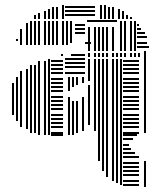

<svg xmlns="http://www.w3.org/2000/svg" viewBox="-20 -540 662 768"><path d="M36 -80H28V-208H36ZM52 -56H44V-232H52ZM68 -32H60V-256H68ZM92 -24H84V-264H92ZM108 -8H100V-280H108ZM124 -8H116V-280H124ZM140 0H132V-296H140ZM164 0H156V-296H164ZM180 0H172V-304H180ZM232 4H184V-4H232ZM232 -4H184V-12H232ZM232 -28H184V-36H232ZM232 -44H184V-52H232ZM232 -60H184V-68H232ZM232 -76H184V-84H232ZM232 -100H184V-108H232ZM232 -116H184V-124H232ZM232 -132H184V-140H232ZM232 -148H184V-156H232ZM232 -172H184V-180H232ZM232 -188H184V-196H232ZM232 -204H184V-212H232ZM232 -220H184V-228H232ZM232 -244H184V-252H232ZM232 -260H184V-268H232ZM232 -276H184V-284H232ZM232 -292H184V-300H232ZM232 -316H224V-324H232ZM260 0H252V-152H260ZM260 -176H252V-232H260ZM276 0H268V-136H276ZM276 -192H268V-232H276ZM292 -8H284V-136H292ZM292 -200H284V-232H292ZM316 -16H308V-152H316ZM316 -208H308V-232H316ZM320 -244H240V-252H320ZM320 -268H240V-276H320ZM320 -284H240V-292H320ZM320 -300H240V-308H320ZM320 -316H264V-324H320ZM340 -40H332V-200H340ZM340 -216H332V-304H340ZM364 -16H356V-304H364ZM380 104H372V-304H380ZM396 144H388V-304H396ZM412 168H404V-304H412ZM436 184H428V-304H436ZM452 192H444V-304H452ZM468 200H460V-304H468ZM536 204H472V196H536ZM536 188H472V180H536ZM536 164H472V156H536ZM536 148H472V140H536ZM536 132H472V124H536ZM536 116H472V108H536ZM536 92H472V84H536ZM520 76H472V68H520ZM504 60H472V52H504ZM496 44H472V36H496ZM512 20H472V12H512ZM528 4H472V-4H528ZM536 -4H472V-12H536ZM536 -28H472V-36H536ZM536 -44H472V-52H536ZM536 -60H472V-68H536ZM536 -76H472V-84H536ZM536 -100H472V-108H536ZM536 -116H472V-124H536ZM536 -132H472V-140H536ZM536 -148H472V-156H536ZM536 -172H472V-180H536ZM536 -188H472V-196H536ZM536 -204H472V-212H536ZM536 -220H472V-228H536ZM536 -244H472V-252H536ZM536 -260H472V-268H536ZM536 -276H472V-284H536ZM536 -292H472V-300H536ZM340 -312H332V-328H340ZM364 -312H356V-328H364ZM380 -312H372V-328H380ZM396 -312H388V-328H396ZM412 -312H404V-328H412ZM436 -312H428V-328H436ZM452 -312H444V-328H452ZM468 -312H460V-328H468ZM484 -312H476V-328H484ZM508 -312H500V-328H508ZM524 -312H516V-328H524ZM540 -312H532V-328H540ZM564 208H556V104H564ZM564 -8H556V-320H564ZM564 -320H556V-336H564ZM52 -376H44V-384H52ZM68 -360H60V-424H68ZM92 -360H84V-448H92ZM108 -360H100V-456H108ZM124 -360H116V-456H124ZM140 -360H132V-456H140ZM164 -360H156V-456H164ZM180 -360H172V-456H180ZM196 -360H188V-456H196ZM212 -360H204V-456H212ZM236 -360H228V-456H236ZM252 -360H244V-456H252ZM268 -368H260V-456H268ZM344 -364H320V-372H344ZM320 -404H280V-412H320ZM320 -420H280V-428H320ZM320 -436H280V-444H320ZM340 -336H332V-432H340ZM364 -336H356V-432H364ZM380 -336H372V-432H380ZM396 -336H388V-432H396ZM412 -336H404V-432H412ZM436 -336H428V-432H436ZM448 -452H328V-460H448ZM468 -336H460V-456H468ZM484 -336H476V-456H484ZM508 -336H500V-456H508ZM524 -336H516V-456H524ZM576 -348H528V-356H576ZM568 -364H528V-372H568ZM568 -388H528V-396H568ZM560 -404H528V-412H560ZM544 -420H528V-428H544ZM536 -436H528V-444H536ZM124 -464H116V-480H124ZM140 -464H132V-488H140ZM164 -464H156V-496H164ZM180 -464H172V-504H180ZM196 -464H188V-512H196ZM212 -464H204V-512H212ZM236 -464H228V-520H236ZM360 -476H240V-484H360ZM360 -492H240V-500H360ZM360 -508H240V-516H360ZM388 -464H380V-520H388ZM404 -464H396V-520H404ZM420 -464H412V-512H420ZM436 -464H428V-512H436ZM460 -464H452V-504H460ZM476 -464H468V-496H476ZM492 -464H484V-480H492ZM508 -464H500V-472H508Z"/></svg>

Font: Rubik Lines
Style: Regular
Weight: 400
Designer: Hubert and Fischer, NaN
Foundry: Hubert and Fischer, NaN
Version: Version 2.201